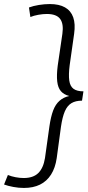

<svg xmlns="http://www.w3.org/2000/svg" viewBox="-66 -823 436 948"><path d="M180 -803Q226 -803 255 -786.5Q284 -770 295.5 -737.5Q307 -705 300 -656L278 -501Q272 -454 276 -425.5Q280 -397 297 -384.5Q314 -372 346 -372L339 -326Q307 -326 286.5 -313.5Q266 -301 254 -273Q242 -245 235 -197L214 -42Q207 6 186 39Q165 72 131.5 88.5Q98 105 52 105Q26 105 -0.5 100Q-27 95 -46 88L-27 41Q-10 48 11 52Q32 56 51 56Q98 56 123 31.5Q148 7 156 -42L178 -199Q185 -247 196.5 -277.5Q208 -308 228 -325.5Q248 -343 276 -349Q249 -356 234.5 -373Q220 -390 216.5 -421Q213 -452 219 -499L242 -656Q249 -705 231 -729.5Q213 -754 165 -754Q146 -754 123.5 -750Q101 -746 84 -739L77 -786Q98 -794 126 -798.5Q154 -803 180 -803Z"/></svg>

Font: Pathway Extreme 8pt Thin 12pt Thin
Style: Italic
Weight: 250
Italic angle: -8°
Version: Version 1.001;gftools[0.9.26]